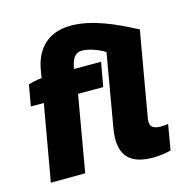

<svg xmlns="http://www.w3.org/2000/svg" viewBox="-107 -826 938 943"><g transform="rotate(-15 362.5 -354.5)"><path d="M136 -550 129 -508C104 -506 79 -500 61 -494L42 -387H108L40 0L215 -1L282 -387H410L432 -510H294C304 -563 320 -587 355 -587C391 -587 439 -569 470 -549L407 -184C383 -53 430 11 558 11C591 11 624 6 649 -1L671 -130C656 -127 642 -126 623 -127C586 -131 575 -146 583 -189L657 -614C555 -668 441 -720 334 -720C222 -720 155 -656 136 -550Z"/></g></svg>

Font: Fixel Display ExtraBold
Style: Italic
Weight: 800
Italic angle: -10°
Designer: AlfaBravo + MacPaw
Foundry: Kyrylo Tkachov, Marchela Mozhyna, Serhii Makarenko, Maria Weinstein, Zakhar Kryvoshyya
Version: Version 1.210;Glyphs 3.2 (3217)